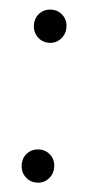

<svg xmlns="http://www.w3.org/2000/svg" viewBox="-45 -562 275 595"><g transform="rotate(5 92.5 -264.0)"><path d="M41 -47Q41 -69 55.5 -83.5Q70 -98 92 -98Q113 -98 127.5 -83.5Q142 -69 142 -47Q142 -25 127.5 -10Q113 5 92 5Q70 5 55.5 -10Q41 -25 41 -47ZM41 -482Q41 -504 55.5 -518.5Q70 -533 92 -533Q113 -533 127.5 -518.5Q142 -504 142 -482Q142 -460 127.5 -445Q113 -430 92 -430Q70 -430 55.5 -445Q41 -460 41 -482Z"/></g></svg>

Font: Poppins-Tabular Light
Style: Regular
Weight: 300
Designer: Ninad Kale (Devanagari), Jonny Pinhorn (Latin)
Foundry: Indian Type Foundry
Version: Version 4.004